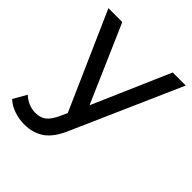

<svg xmlns="http://www.w3.org/2000/svg" viewBox="-216 -659 988 988"><g transform="rotate(45 278.0 -165.5)"><path d="M-15.9 151 25.7 78.4Q45 97.1 69.3 107.1Q93.6 117.1 120.3 117.1Q155.1 117.1 178.2 98.9Q201.3 80.7 221.3 35.9L254.1 -37L263.4 -50L471.9 -529.9H566.9L309.9 53Q276.7 133.9 231 166.7Q185.3 199.6 120.1 199.6Q81 199.6 44.8 186.8Q8.6 174 -15.9 151ZM4 -529.9H105L310 -58.6L245.3 17Z"/></g></svg>

Font: iiserrat Thin
Style: Regular
Weight: 100
Designer: Akira Ohta
Foundry: Akira Ohta
Version: Version 1.200;Glyphs 3.3.1 (3343)